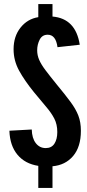

<svg xmlns="http://www.w3.org/2000/svg" viewBox="-20 -815 427 940"><path d="M167.5 105H237V-1Q300 -6.5 338 -51.2Q376 -96 376 -174.5Q376 -217 363.5 -249.2Q351 -281.5 325.2 -316.2Q299.5 -351 258.5 -400.5Q224 -443 202.8 -471.2Q181.5 -499.5 171.8 -522Q162 -544.5 162 -569Q162 -596.5 174.2 -620.8Q186.5 -645 213.5 -645Q253.5 -645 261.5 -584L370.5 -596Q350.5 -724.5 237 -734V-795H167.5V-731Q114.5 -722.5 80.5 -679.8Q46.5 -637 46.5 -574Q46.5 -518.5 73.5 -469.2Q100.5 -420 146 -364Q179.5 -323 205.2 -293Q231 -263 245.8 -234.5Q260.5 -206 260.5 -168.5Q260.5 -133.5 246.5 -111.8Q232.5 -90 204 -90Q174 -90 155.2 -114.2Q136.5 -138.5 135.5 -181L26 -175Q28.5 -102 65.5 -57.5Q102.5 -13 167.5 -3Z"/></svg>

Font: League Gothic SemiExpanded
Style: Regular
Weight: 400
Width: 6
Designer: The League of Moveable Type
Version: Version 1.600; ttfautohint (v1.8.3)